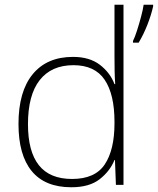

<svg xmlns="http://www.w3.org/2000/svg" viewBox="-20 -846 666 810"><path d="M281 -56Q170 -56 114 -124Q58 -192 58 -323Q58 -460 118 -533Q178 -606 288 -606Q358 -606 401.5 -572.5Q445 -539 463 -491H466Q464 -520 463.5 -550.5Q463 -581 463 -610V-826H501V-66H469L465 -171H463Q444 -124 400.5 -90Q357 -56 281 -56ZM284 -91Q381 -91 422 -152.5Q463 -214 463 -326V-332Q463 -448 421.5 -509.5Q380 -571 290 -571Q197 -571 147.5 -508Q98 -445 98 -322Q98 -207 144 -149Q190 -91 284 -91ZM626 -819Q618 -783 602 -742Q586 -701 565 -666H541V-673Q549 -689 558 -717Q567 -745 575 -775Q583 -805 586 -826H626Z"/></svg>

Font: Noto Sans Malayalam UI ExtraLight
Style: Regular
Weight: 200
Designer: Jelle Bosma - Monotype Design Team
Foundry: Monotype Imaging Inc.
Version: Version 2.104; ttfautohint (v1.8.4.7-5d5b)